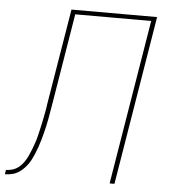

<svg xmlns="http://www.w3.org/2000/svg" viewBox="-83 -783 736 831"><g transform="rotate(5 284.5 -367.5)"><path d="M-31 0 -28 -19Q-13 -19 2 -24Q17 -29 29 -39Q41 -49 50 -62.5Q59 -76 65.5 -90Q72 -104 77.5 -118.5Q83 -133 88 -147.5Q93 -162 96.5 -176.5Q100 -191 103.5 -206Q107 -221 110 -235.5Q113 -250 116 -265Q119 -280 121.5 -294.5Q124 -309 126 -324L194 -735H566L445 0H424L542 -716H212L147 -321Q144 -305 141.5 -289Q139 -273 136 -257Q133 -241 129.5 -225Q126 -209 122 -193.5Q118 -178 113.5 -162Q109 -146 103.5 -130.5Q98 -115 91.5 -99.5Q85 -84 77 -69Q69 -54 57 -40.5Q45 -27 31 -17.5Q17 -8 1 -4Q-15 0 -31 0Z"/></g></svg>

Font: Iosevka Thin Extended Oblique
Style: Regular
Weight: 100
Width: 7
Italic angle: -9°
Monospace: yes
Designer: Belleve Invis
Foundry: Belleve Invis
Version: Version 32.5.0; ttfautohint (v1.8.4)